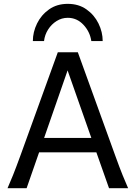

<svg xmlns="http://www.w3.org/2000/svg" viewBox="-20 -987 721 1007"><path d="M119.6 0H19.5Q32.7 -29.8 47.9 -67.4Q63 -105 87.9 -173.3L283.2 -712.9H388.2L583.5 -173.3Q607.9 -105.5 623.5 -67.4Q639.2 -29.3 651.9 0H551.8L485.4 -188H185.1ZM459 -263.7 334.5 -617.7 211.4 -263.7ZM518.6 -771.5H459Q451.7 -820.8 417.5 -857.2Q383.3 -893.6 335.4 -893.6Q303.7 -893.6 276.9 -876.7Q250 -859.9 232.4 -832.3Q214.8 -804.7 210.9 -771.5H152.3Q152.3 -818.8 174.3 -863.8Q196.3 -908.7 237.3 -937.7Q278.3 -966.8 335.4 -966.8Q392.6 -966.8 433.6 -937.7Q474.6 -908.7 496.6 -863.8Q518.6 -818.8 518.6 -771.5Z"/></svg>

Font: Andika LitF DSA DSG
Style: Regular
Weight: 400
Designer: Victor Gaultney, Annie Olsen, Julie Remington, Don Collingsworth, Eric Hays, Becca Hirsbrunner
Foundry: SIL International
Version: Version 6.200 ; LitF DSA DSG; ttfautohint (v1.8.3.10-c5d8)